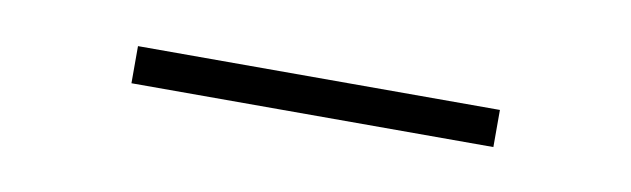

<svg xmlns="http://www.w3.org/2000/svg" viewBox="-22 -336 536 163"><g transform="rotate(10 246.0 -254.0)"><path d="M90 -270V-238H402V-270Z"/></g></svg>

Font: Sprat Extended Medium
Style: Regular
Weight: 500
Width: 9
Designer: Ethan Nakache
Foundry: Collletttivo
Version: Version 2.000;Glyphs 3.2 (3217)